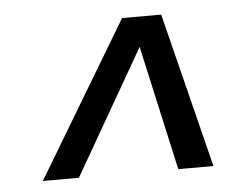

<svg xmlns="http://www.w3.org/2000/svg" viewBox="-36 -752 544 435"><g transform="rotate(-5 236.0 -534.0)"><path d="M127 -358H45L256 -710H321L315 -685ZM353 -358 280 -686 284 -710H345L433 -358Z"/></g></svg>

Font: Roboto Serif 72pt SemiCondensed SemiBold
Style: Italic
Weight: 600
Width: 4
Italic angle: -10°
Designer: Greg Gazdowicz
Foundry: Commercial Type
Version: Version 1.008